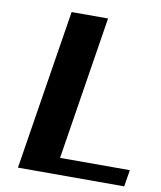

<svg xmlns="http://www.w3.org/2000/svg" viewBox="-81 -776 703 840"><g transform="rotate(10 270.5 -355.5)"><path d="M56 0H528L540 -74H230L331 -711H169Z"/></g></svg>

Font: Aerodynamic
Style: BdObl
Weight: 500
Designer: Google
Version: Version 2.000980; 2014